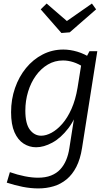

<svg xmlns="http://www.w3.org/2000/svg" viewBox="-20 -814 611 1073"><path d="M193.9 239Q151.9 239 107 230.2Q62.2 221.3 17.8 206.7L35.2 148.1Q77.9 163.1 118.4 171.1Q158.9 179.1 192.2 179.1Q234.6 179.1 265.3 166.9Q295.9 154.8 316.4 132.8Q336.9 110.8 349.6 80.6Q362.2 50.5 367.5 14.9L400.5 -195.5L425.6 -231.7Q402.6 -150.1 361.3 -96.4Q320 -42.7 272.3 -16.8Q224.6 9 181.9 9Q143.9 9 111.9 -11.5Q79.9 -32 60.9 -75Q41.9 -118 41.9 -187Q41.9 -258.7 63.9 -322Q85.9 -385.4 125.4 -433.7Q164.9 -482 218.3 -509.5Q271.6 -537.1 334 -537.1Q371.3 -537.1 411.9 -525.2Q452.4 -513.4 494.7 -485.7L461.3 -492.1L480 -527.7L523.8 -528L438.5 12.9Q428.8 75.3 406.6 118.5Q384.4 161.7 352.1 188.3Q319.7 215 279.6 227Q239.6 239 193.9 239ZM210.1 -55.6Q237.4 -55.6 268 -72.1Q298.6 -88.5 327.8 -121.7Q356.9 -154.8 379.5 -205.4Q402.1 -256 413.5 -324.3L436.1 -465.6L449.8 -437.2Q418.9 -457.5 389.6 -466.8Q360.3 -476.1 332 -476.1Q286 -476.1 247.6 -453.5Q209.1 -430.8 180.8 -391.7Q152.5 -352.6 137.1 -302Q121.6 -251.3 121.6 -195.4Q121.6 -122.5 147 -89Q172.5 -55.6 210.1 -55.6ZM493.7 -794.2 517.1 -761.7 369.7 -633.3 323.2 -629.6 207.5 -761.7 240.6 -794.2 377.1 -676.4 325.9 -677.1Z"/></svg>

Font: Bitter Thin
Style: Italic
Weight: 100
Italic angle: -9°
Designer: Sol Matas, and Bitter project Authors
Foundry: Sol Matas
Version: Version 2.002